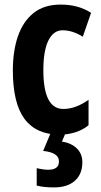

<svg xmlns="http://www.w3.org/2000/svg" viewBox="-20 -577 439 837"><path d="M241 10Q138 10 87 -58.5Q36 -127 36 -270Q36 -354 58 -418.5Q80 -483 126 -520Q172 -557 244 -557Q284 -557 316.5 -548Q349 -539 377 -521L341 -417Q296 -445 253 -445Q213 -445 191 -400.5Q169 -356 169 -271Q169 -102 256 -102Q310 -102 366 -142V-31Q340 -10 307.5 0Q275 10 241 10ZM339 130Q339 182 306.5 211Q274 240 215 240Q170 240 140 232V156Q169 163 190 163Q237 163 237 127Q237 106 218.5 95Q200 84 168 81L202 0H267L250 40Q292 47 315.5 70.5Q339 94 339 130Z"/></svg>

Font: Noto Sans Lao ExtraCondensed
Style: Bold
Weight: 700
Width: 2
Designer: Monotype Design Team
Foundry: Monotype Imaging Inc.
Version: Version 2.003; ttfautohint (v1.8.4.7-5d5b)